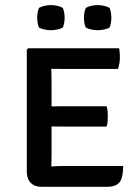

<svg xmlns="http://www.w3.org/2000/svg" viewBox="-20 -735 549 756"><path d="M465 -81.5Q465 -35 450.5 -17.2Q436 0.5 402 0.5H142.5Q116.5 0.5 101 -15.2Q85.5 -31 85.5 -58.5V-539.5L91 -545H449Q451 -534.5 451.5 -524.5Q452 -514.5 452 -506Q452 -498 450.2 -486.5Q448.5 -475 444.5 -463.5H239Q229 -463.5 213.5 -463.8Q198 -464 182 -464Q182 -453 182.5 -440.5Q183 -428 183 -413V-316Q198.5 -316.5 213.8 -316.5Q229 -316.5 239 -316.5H399.5Q403 -307 403.8 -295.8Q404.5 -284.5 404.5 -277Q404.5 -268.5 403.8 -257.2Q403 -246 399.5 -236.5H239Q229 -236.5 213.8 -236.8Q198.5 -237 183 -237V-122.5Q183 -110.5 182.5 -99.5Q182 -88.5 182 -79.5Q195 -80.5 208.8 -81Q222.5 -81.5 241.5 -81.5ZM126.5 -665.5Q126.5 -674.5 128.2 -685.2Q130 -696 133.5 -704Q142 -709 155.5 -712Q169 -715 180.5 -715Q192 -715 205.5 -712Q219 -709 227 -704Q231 -696 232.8 -685.2Q234.5 -674.5 234.5 -665.5Q234.5 -656 232.8 -645.2Q231 -634.5 227 -626.5Q219 -621.5 205.5 -618.8Q192 -616 180.5 -616Q169 -616 155.5 -618.8Q142 -621.5 133.5 -626.5Q130 -634.5 128.2 -645.2Q126.5 -656 126.5 -665.5ZM310.5 -665.5Q310.5 -674.5 312.2 -685.2Q314 -696 318 -704Q326 -709 339.5 -712Q353 -715 364.5 -715Q376 -715 389.5 -712Q403 -709 411.5 -704Q415 -696 416.8 -685.2Q418.5 -674.5 418.5 -665.5Q418.5 -656 416.8 -645.2Q415 -634.5 411.5 -626.5Q403 -621.5 389.5 -618.8Q376 -616 364.5 -616Q353 -616 339.5 -618.8Q326 -621.5 318 -626.5Q314 -634.5 312.2 -645.2Q310.5 -656 310.5 -665.5Z"/></svg>

Font: Signika Negative SC
Style: Regular
Weight: 400
Designer: Anna Giedryś
Foundry: Anna Giedryś
Version: Version 2.000; ttfautohint (v1.8.3) -l 8 -r 50 -G 200 -x 9 -